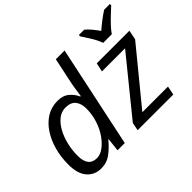

<svg xmlns="http://www.w3.org/2000/svg" viewBox="-148 -1053 1351 1351"><g transform="rotate(-45 527.0 -378.0)"><path d="M193 10Q129 10 88.5 -36Q48 -82 48 -173Q48 -247 66 -313.5Q84 -380 118.5 -432.5Q153 -485 201.5 -515Q250 -545 311 -545Q365 -545 397.5 -517.5Q430 -490 446 -453H451Q456 -487 460.5 -518Q465 -549 473 -585L510 -760H597L436 0H364L375 -99H371Q335 -54 292 -22Q249 10 193 10ZM223 -63Q256 -63 290 -87.5Q324 -112 353 -154Q382 -196 399.5 -250Q417 -304 417 -364Q417 -412 393.5 -442Q370 -472 317 -472Q277 -472 244.5 -446.5Q212 -421 188 -378Q164 -335 151 -281Q138 -227 138 -171Q138 -63 223 -63ZM564 0 576 -60 909 -470H679L693 -536H1018L1004 -465L677 -66H932L919 0ZM827 -606Q814 -644 789 -684Q764 -724 745 -753V-766H798Q818 -750 838 -726Q858 -702 877 -675Q908 -702 939 -725.5Q970 -749 997 -766H1054V-753Q1037 -738 1009 -711.5Q981 -685 954.5 -657Q928 -629 913 -606Z"/></g></svg>

Font: Noto IKEA Latin
Style: Italic
Weight: 400
Italic angle: -12°
Designer: Monotype Design Team
Foundry: Monotype Imaging Inc.
Version: Version 1.0